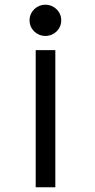

<svg xmlns="http://www.w3.org/2000/svg" viewBox="-20 -792 401 812"><path d="M172 -640C209 -640 239 -669 239 -706C239 -743 209 -772 172 -772C135 -772 105 -743 105 -706C105 -669 135 -640 172 -640ZM214 -580H131V0H214Z"/></svg>

Font: Charger Monospace
Style: Regular
Weight: 400
Designer: Jasper
Foundry: Cannot Into Space Fonts
Version: Version 0.980